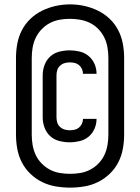

<svg xmlns="http://www.w3.org/2000/svg" viewBox="-20 -780 640 877"><path d="M298 -130Q275 -130 251 -136Q227 -142 209.5 -158Q192 -174 183.5 -197Q175 -220 175 -244V-436Q175 -460 183.5 -483Q192 -506 209.5 -522Q227 -538 251 -544Q275 -550 298 -550Q321 -550 344 -544.5Q367 -539 384.5 -524.5Q402 -510 411.5 -488.5Q421 -467 421 -444Q421 -444 421 -443.5Q421 -443 421 -443H359Q359 -443 359 -443Q359 -443 359 -444Q359 -455 354 -465.5Q349 -476 340.5 -483Q332 -490 321 -492.5Q310 -495 298 -495Q286 -495 274.5 -491.5Q263 -488 254 -479.5Q245 -471 241.5 -459.5Q238 -448 238 -436V-244Q238 -232 241.5 -220.5Q245 -209 254 -200.5Q263 -192 274.5 -188.5Q286 -185 298 -185Q310 -185 321 -187.5Q332 -190 340.5 -197Q349 -204 354 -214.5Q359 -225 359 -236Q359 -237 359 -237Q359 -237 359 -237H421Q421 -237 421 -236.5Q421 -236 421 -236Q421 -213 411.5 -191.5Q402 -170 384.5 -155.5Q367 -141 344 -135.5Q321 -130 298 -130ZM300 77Q267 77 234.5 71.5Q202 66 172.5 51.5Q143 37 119 14Q95 -9 80 -38Q65 -67 59 -99.5Q53 -132 53 -165V-515Q53 -548 59 -580.5Q65 -613 80 -642Q95 -671 119 -694Q143 -717 173 -731.5Q203 -746 235 -753Q267 -760 300 -760Q333 -760 365 -753Q397 -746 427 -731.5Q457 -717 481 -694Q505 -671 520 -642Q535 -613 541 -580.5Q547 -548 547 -515V-165Q547 -132 541 -99.5Q535 -67 520 -38Q505 -9 481 14Q457 37 427.5 51.5Q398 66 365.5 71.5Q333 77 300 77ZM300 14Q324 14 347.5 10Q371 6 392 -5Q413 -16 430 -33.5Q447 -51 457 -72.5Q467 -94 471 -117.5Q475 -141 475 -165V-515Q475 -539 471 -563Q467 -587 456.5 -608.5Q446 -630 429 -647.5Q412 -665 390.5 -675.5Q369 -686 345.5 -690Q322 -694 298 -694Q274 -694 250.5 -689.5Q227 -685 206.5 -674Q186 -663 169.5 -645.5Q153 -628 143 -607Q133 -586 129 -562.5Q125 -539 125 -515V-165Q125 -141 129 -117.5Q133 -94 143 -72.5Q153 -51 170 -33.5Q187 -16 208 -5Q229 6 252.5 10Q276 14 300 14Z"/></svg>

Font: Zed Mono Medium Extended
Style: Regular
Weight: 500
Width: 7
Monospace: yes
Designer: Belleve Invis
Foundry: Belleve Invis
Version: Version 1.0.0; ttfautohint (v1.8.4)